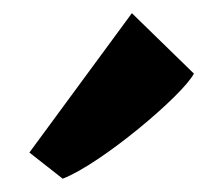

<svg xmlns="http://www.w3.org/2000/svg" viewBox="-20 -871 313 290"><path d="M74.7 -601.1C132.8 -623.5 255.4 -726.6 272.9 -759.8L179.2 -851.1L24.4 -640.6Z"/></svg>

Font: Merriweather
Style: Heavy Italic
Weight: 900
Italic angle: -7.5°
Designer: Eben Sorkin
Foundry: Eben Sorkin
Version: Version 1.001